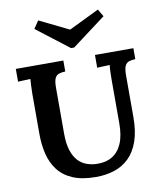

<svg xmlns="http://www.w3.org/2000/svg" viewBox="-102 -1045 965 1142"><g transform="rotate(-10 380.0 -473.5)"><path d="M313 -634Q291 -633 275 -628Q259 -623 250.5 -605.5Q242 -588 242 -547V-272Q242 -209 255.5 -168.5Q269 -128 291.5 -104.5Q314 -81 342.5 -71Q371 -61 401 -60Q456 -58 495 -81Q534 -104 555 -152Q576 -200 576 -274V-536Q576 -563 577 -588Q578 -613 580 -626Q564 -625 539.5 -624.5Q515 -624 504 -623V-700H736V-634Q714 -633 698 -628Q682 -623 673.5 -605.5Q665 -588 665 -547V-297Q665 -211 644 -151Q623 -91 585 -54Q547 -17 496 -0.5Q445 16 385 16Q301 16 245 -8Q189 -32 156.5 -75Q124 -118 110.5 -174Q97 -230 97 -294V-536Q97 -563 98.5 -588Q100 -613 101 -626Q85 -625 61 -624.5Q37 -624 26 -623V-700H313ZM371 -765 176 -915 207 -961 385 -874 568 -963 594 -918 390 -765Z"/></g></svg>

Font: Lora
Style: Weight 700
Weight: 700
Designer: Olga Karpushina, Alexei Vanyashin (Cyrillic)
Foundry: Cyreal
Version: Version 3.001